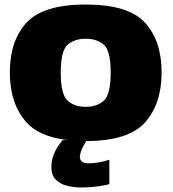

<svg xmlns="http://www.w3.org/2000/svg" viewBox="-20 -620 766 850"><path d="M339.5 210Q368.5 210 394.8 207.2Q421 204.5 439.8 200.8Q458.5 197 464 195V87Q458 89.5 442.8 93.5Q427.5 97.5 408.8 100.2Q390 103 373 103Q352 103 342.8 95.2Q333.5 87.5 333.5 75.5Q333.5 65 338.5 50.8Q343.5 36.5 351.5 22Q357 11.5 362 4.5Q549 4 622 -78Q695.5 -160.5 695.5 -299.5Q695.5 -439 622 -519.5Q548.5 -600 359.5 -600Q171 -600 97.2 -519.5Q23.5 -439 23.5 -299.5Q23.5 -160.5 97.5 -78Q154 -15 277.5 0H258Q248.5 10 236.5 28Q224.5 46 216 69.5Q207.5 93 207.5 120Q207.5 155.5 226.8 175Q246 194.5 276.2 202.2Q306.5 210 339.5 210ZM359.5 -147Q311 -147 280 -173.8Q249 -200.5 249 -298.5Q249 -396.5 280 -422.5Q311 -448.5 359.5 -448.5Q408.5 -448.5 439.2 -422.5Q470 -396.5 470 -298.5Q470 -200.5 439.2 -173.8Q408.5 -147 359.5 -147Z"/></svg>

Font: Anybody Thin Black
Style: Regular
Weight: 900
Version: Version 1.113;gftools[0.9.25]